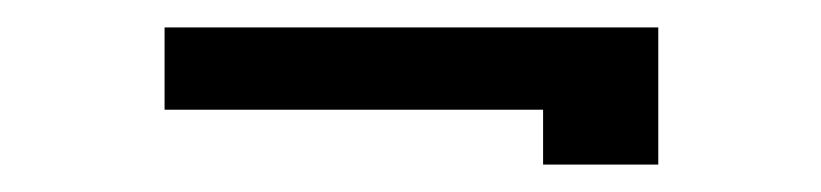

<svg xmlns="http://www.w3.org/2000/svg" viewBox="-20 -268 599 140"><path d="M460 -148V-248H100V-188H376V-148Z"/></svg>

Font: Josefin Slab Thin
Style: Bold
Weight: 700
Version: Version 2.000